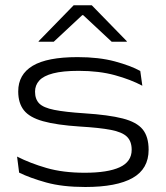

<svg xmlns="http://www.w3.org/2000/svg" viewBox="-20 -714 645 748"><path d="M312.5 14.5Q223 14.5 159.5 -3.2Q96 -21 54.5 -41.5L46.5 -104Q97.5 -78 161.5 -59.5Q225.5 -41 310 -41Q400 -41 446.5 -62.5Q493 -84 493 -130.5Q493 -163.5 474.5 -181.5Q456 -199.5 412 -208Q368 -216.5 291.5 -221Q200 -227 147.5 -241.8Q95 -256.5 73 -284.5Q51 -312.5 51 -357.5V-358Q51 -424 107.5 -457.8Q164 -491.5 282 -491.5Q365.5 -491.5 427.5 -474.8Q489.5 -458 526.5 -437.5L534.5 -380Q489.5 -404 427.8 -421Q366 -438 286.5 -438Q224.5 -438 187 -428.2Q149.5 -418.5 133 -400.2Q116.5 -382 116.5 -357Q116.5 -327.5 132.8 -311Q149 -294.5 191 -286Q233 -277.5 309.5 -272.5Q403 -266.5 457.8 -252.5Q512.5 -238.5 535.8 -210Q559 -181.5 559 -130.5Q559 -56 496.8 -20.8Q434.5 14.5 312.5 14.5ZM267 -693.5H337.5L474 -553.5V-551.5H415L304 -655H300.5L189.5 -551.5H130.5V-553.5Z"/></svg>

Font: Anek Latin Expanded Light
Style: Regular
Weight: 300
Width: 7
Designer: Yesha Goshar
Foundry: Ek Type
Version: Version 1.003